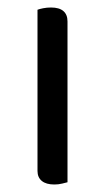

<svg xmlns="http://www.w3.org/2000/svg" viewBox="-20 -487 281 512"><path d="M80 -343H160V-1Q156 0 146 2.5Q136 5 125 5Q103 5 91.5 -4.5Q80 -14 80 -31ZM160 -292H80V-461Q85 -463 95 -465Q105 -467 116 -467Q138 -467 149 -457.5Q160 -448 160 -430Z"/></svg>

Font: Baloo Tamma 2
Style: Regular
Weight: 400
Designer: Divya Kowshik, Shuchita Grover and Ek Type
Foundry: Ek Type
Version: Version 1.700